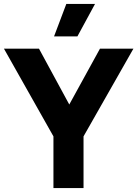

<svg xmlns="http://www.w3.org/2000/svg" viewBox="-24 -950 694 970"><path d="M311 -930H456L367 -766H249ZM326 -422 481 -704H650L398 -261V0H246V-261L-4 -704H173Z"/></svg>

Font: CBA Beacon Sans Extra Bold
Style: Regular
Weight: 800
Designer: Wei Huang
Foundry: Wei Huang
Version: Version 1.002